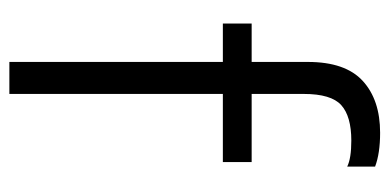

<svg xmlns="http://www.w3.org/2000/svg" viewBox="-236 -616 851 420"><g transform="rotate(90 190.0 -405.5)"><path d="M185 -644V-530H334V-467H185V0H115V-467H31V-530H115V-653Q115 -735 156.5 -773Q198 -811 270 -811Q315 -811 344 -800V-739Q326 -748 287 -748Q234 -748 209.5 -726Q185 -704 185 -644Z"/></g></svg>

Font: Cooper Hewitt
Style: Book
Weight: 705
Designer: Village Type and Design LLC
Foundry: Cooper Hewitt Smithsonian Design Museum
Version: 1.000; ttfautohint (v1.8.1)